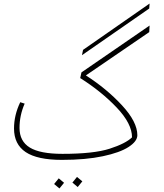

<svg xmlns="http://www.w3.org/2000/svg" viewBox="-20 -889 926 1082"><path d="M821 -841 442 -578 448 -608 823 -869ZM439 -481 823 -745 821 -708 464 -464Q581 -389 667.5 -295.5Q754 -202 754 -127Q754 -93 705 -61Q656 -29 559.5 -8.5Q463 12 329 12Q190 12 124.5 -32Q59 -76 59 -165Q59 -240 94 -313L119 -305Q90 -239 90 -168Q90 -93 148 -57.5Q206 -22 332 -22Q508 -22 598 -51Q688 -80 724 -115Q724 -192 637.5 -283Q551 -374 432 -449ZM388 140 414 108 444 133 418 165ZM285 148 311 116 341 141 315 173Z"/></svg>

Font: FiraGO UltraLight
Style: Italic
Weight: 200
Italic angle: -8°
Designer: bBox Type GmbH
Foundry: bBox Type GmbH
Version: Version 1.001